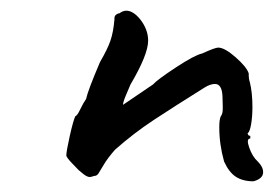

<svg xmlns="http://www.w3.org/2000/svg" viewBox="-20 -385 512 359"><path d="M399 -83Q390 -115 390 -147Q390 -162 393 -168Q397 -172 396.5 -185.5Q396 -199 396 -205Q395 -228 382 -228Q373 -228 362 -221Q306 -186 268 -161Q230 -136 195 -105Q181 -89 174 -77Q167 -65 164 -60.5Q161 -56 156 -56Q150 -54 148 -54Q143 -54 136 -59.5Q129 -65 127 -67Q123 -71 114 -80.5Q105 -90 104 -94Q104 -102 110.5 -131Q117 -160 121 -168Q124 -168 130 -180.5Q136 -193 141 -200Q144 -215 167 -269Q181 -293 186.5 -309Q192 -325 194 -349V-351Q194 -355 197 -357.5Q200 -360 203 -360Q210 -365 216 -365Q229 -365 242 -349Q257 -330 257 -309Q257 -283 224 -227Q221 -220 215.5 -207Q210 -194 210 -189L266 -227Q274 -236 309 -259Q344 -282 358 -285Q382 -296 388 -296Q400 -296 420.5 -278Q441 -260 445 -248Q445 -237 447 -232Q452 -212 452 -185Q452 -167 449.5 -152.5Q447 -138 443 -136Q443 -135 444 -133Q445 -131 448 -131V-126Q440 -126 446 -109Q452 -92 462 -83Q472 -73 472 -63Q472 -51 454 -46Q434 -46 421 -54.5Q408 -63 399 -83Z"/></svg>

Font: Caveat
Style: Regular
Weight: 400
Designer: Pablo Impallari
Foundry: Pablo Impallari
Version: Version 1.500; ttfautohint (v1.6)